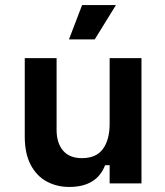

<svg xmlns="http://www.w3.org/2000/svg" viewBox="-20 -726 652 760"><path d="M254 14Q205 14 165 -7.5Q125 -29 101.5 -73.5Q78 -118 78 -186V-496H204V-212Q204 -160 229.5 -130Q255 -100 304 -100Q361 -100 387.5 -136.5Q414 -173 414 -236V-496H540V0H414V-72H396Q363 14 254 14ZM253 -570 305 -706H439L355 -570Z"/></svg>

Font: Space Mono
Style: Bold
Weight: 700
Monospace: yes
Designer: Colophon Foundry + Benjamin Critton
Foundry: Colophon Foundry & Benjamin Critton
Version: Version 1.003; ttfautohint (v1.8.4.7-5d5b)